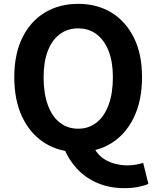

<svg xmlns="http://www.w3.org/2000/svg" viewBox="-20 -774 810 995"><path d="M385 14Q287 14 212.5 -32.5Q138 -79 96 -166Q54 -253 54 -374Q54 -494 96 -579Q138 -664 212.5 -709Q287 -754 385 -754Q484 -754 558 -708.5Q632 -663 674 -578.5Q716 -494 716 -374Q716 -253 674 -166Q632 -79 558 -32.5Q484 14 385 14ZM385 -107Q440 -107 480.5 -139Q521 -171 543 -231Q565 -291 565 -374Q565 -453 543 -509.5Q521 -566 480.5 -596.5Q440 -627 385 -627Q330 -627 289.5 -596.5Q249 -566 227.5 -509.5Q206 -453 206 -374Q206 -291 227.5 -231Q249 -171 289.5 -139Q330 -107 385 -107ZM625 201Q546 201 484 174Q422 147 379 100.5Q336 54 312 -5L462 -20Q477 16 504.5 39Q532 62 568 72.5Q604 83 641 83Q665 83 685.5 79Q706 75 722 70L749 179Q729 188 697 194.5Q665 201 625 201Z"/></svg>

Font: Noto Sans KR
Style: Bold
Weight: 700
Designer: Ryoko NISHIZUKA  (kana, bopomofo & ideographs); Paul D. Hunt (Latin, Greek & Cyrillic); Sandoll Communications , Soo-you
Foundry: Adobe
Version: Version 2.004-H2;hotconv 1.0.118;makeotfexe 2.5.65603